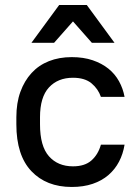

<svg xmlns="http://www.w3.org/2000/svg" viewBox="-20 -735 545 763"><path d="M265 8Q164 8 104.5 -55Q45 -118 45 -241V-269Q45 -326 61 -370Q77 -414 105.5 -445Q134 -476 174.5 -492Q215 -508 265 -508Q312 -508 348.5 -495.5Q385 -483 411 -462Q437 -441 453 -412Q469 -383 475 -350H381Q370 -382 343.5 -404Q317 -426 270 -426Q210 -426 174.5 -387.5Q139 -349 139 -269V-241Q139 -154 174.5 -114Q210 -74 270 -74Q317 -74 343.5 -97.5Q370 -121 381 -160H475Q469 -123 453 -92.5Q437 -62 411 -39.5Q385 -17 348.5 -4.5Q312 8 265 8ZM215 -715H325L435 -565H345L270 -650L195 -565H105Z"/></svg>

Font: PT Root UI Medium
Style: Regular
Weight: 500
Designer: Vitaly Kuzmin
Foundry: ParaType Ltd.
Version: Version 2.001G